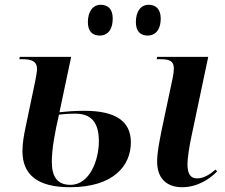

<svg xmlns="http://www.w3.org/2000/svg" viewBox="-20 -774 941 804"><path d="M599 -625C625 -625 653 -643 653 -697C653 -736 632 -754 603 -754C569 -754 549 -726 549 -681C549 -643 568 -625 599 -625ZM398 -625C425 -625 452 -643 452 -697C452 -736 432 -754 402 -754C369 -754 348 -726 348 -681C348 -643 367 -625 398 -625ZM273 10C455 10 528 -80 528 -178C528 -265 466 -310 334 -310C289 -310 257 -307 229 -304L278 -536H63L61 -526H75C113 -526 135 -517 135 -485C135 -476 132 -456 127 -432L86 -236C80 -207 74 -174 74 -141C74 -41 139 10 273 10ZM743 10C807 10 859 -25 889 -56L883 -64C860 -45 835 -27 805 -27C777 -27 765 -47 765 -87C765 -111 773 -161 779 -190L852 -536H638L636 -526H652C691 -526 708 -518 708 -487C708 -476 706 -462 703 -447L657 -230C648 -183 638 -137 638 -97C638 -29 676 10 743 10ZM275 0C219 0 197 -35 197 -97C197 -150 210 -221 227 -294C242 -296 267 -298 295 -298C362 -298 394 -262 394 -182C394 -106 357 0 275 0Z"/></svg>

Font: Noto Serif Display SemiBold
Style: Italic
Weight: 600
Italic angle: -12°
Designer: Monotype Design Team
Foundry: Monotype Imaging Inc.
Version: Version 2.009